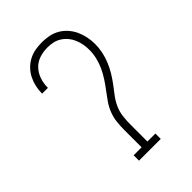

<svg xmlns="http://www.w3.org/2000/svg" viewBox="-218 -839 936 936"><g transform="rotate(-45 250.0 -371.5)"><path d="M175 0V-37H230V-156Q230 -183 233 -210.5Q236 -238 246 -263.5Q256 -289 271.5 -311.5Q287 -334 303.5 -355.5Q320 -377 335 -400Q350 -423 361.5 -447.5Q373 -472 379.5 -499Q386 -526 386 -553Q386 -573 382.5 -592Q379 -611 371.5 -629Q364 -647 351.5 -662Q339 -677 322.5 -687.5Q306 -698 287 -702Q268 -706 249 -706Q221 -706 194.5 -697.5Q168 -689 149 -669Q130 -649 121 -622Q112 -595 112 -567V-565H72V-568Q72 -591 77.5 -614.5Q83 -638 93.5 -658.5Q104 -679 120.5 -696Q137 -713 158 -724Q179 -735 202 -739Q225 -743 249 -743Q273 -743 297.5 -738Q322 -733 343 -720.5Q364 -708 380 -689.5Q396 -671 406 -649Q416 -627 421 -602.5Q426 -578 426 -554Q426 -527 420.5 -500Q415 -473 404.5 -447.5Q394 -422 380 -398.5Q366 -375 349.5 -353Q333 -331 316.5 -309.5Q300 -288 288.5 -263Q277 -238 273.5 -210.5Q270 -183 270 -156V-37H325V0Z"/></g></svg>

Font: Iosevka Curly Slab Extralight
Style: Regular
Weight: 200
Monospace: yes
Designer: Belleve Invis
Foundry: Belleve Invis
Version: Version 22.1.2; ttfautohint (v1.8.4)